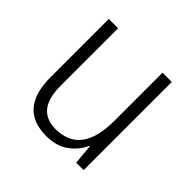

<svg xmlns="http://www.w3.org/2000/svg" viewBox="-141 -736 819 819"><g transform="rotate(45 268.0 -327.0)"><path d="M455 -598V-66H410L402 -157H399Q380 -114 340.5 -85Q301 -56 239 -56Q75 -56 75 -246V-598H131V-253Q131 -177 160 -141Q189 -105 246 -105Q399 -105 399 -307V-598Z"/></g></svg>

Font: Noto Sans Malayalam UI SemiCondensed Light
Style: Regular
Weight: 300
Width: 4
Designer: Jelle Bosma - Monotype Design Team
Foundry: Monotype Imaging Inc.
Version: Version 2.104; ttfautohint (v1.8.4.7-5d5b)